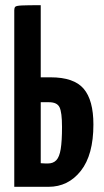

<svg xmlns="http://www.w3.org/2000/svg" viewBox="-20 -720 400 740"><path d="M35 0V-681Q35 -690 39 -694Q43 -698 64.5 -699Q86 -700 137 -700V-422H175Q265 -422 302.5 -378Q340 -334 340 -240Q340 -123 291.5 -61.5Q243 0 167 0ZM165 -90Q185 -90 197 -102.5Q209 -115 214 -145.5Q219 -176 219 -231Q219 -287 209.5 -306.5Q200 -326 169 -326H137V-91Q141 -91 145 -90.5Q149 -90 154.5 -90Q160 -90 165 -90Z"/></svg>

Font: Yanone Kaffeesatz SemiBold
Style: Regular
Weight: 600
Designer: Yanone (Cyrillic: Daniel Pouzeot, Huerta Tipografica, and Cyreal)
Foundry: Yanone
Version: Version 2.003